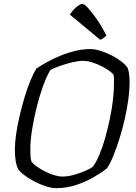

<svg xmlns="http://www.w3.org/2000/svg" viewBox="-20 -974 702 994"><path d="M271 0Q247 0 217.5 -9.5Q188 -19 159 -34Q130 -49 107.5 -66Q85 -83 75 -97Q65 -116 61 -142Q57 -168 57 -198Q57 -234 63.5 -279.5Q70 -325 81.5 -374Q93 -423 107 -470Q121 -517 137 -555.5Q153 -594 168 -619Q190 -634 221.5 -651.5Q253 -669 290 -684.5Q327 -700 367.5 -710Q408 -720 448 -720Q471 -720 500 -711Q529 -702 557.5 -687.5Q586 -673 608.5 -655.5Q631 -638 641 -622Q647 -606 649 -585Q651 -564 651 -545Q651 -508 644.5 -460Q638 -412 626.5 -360.5Q615 -309 599.5 -259.5Q584 -210 567.5 -169Q551 -128 534 -103Q507 -81 465.5 -57Q424 -33 374.5 -16.5Q325 0 271 0ZM304 -60Q332 -60 363.5 -69Q395 -78 421.5 -89.5Q448 -101 460 -110Q478 -134 494.5 -173Q511 -212 524.5 -260Q538 -308 548.5 -358Q559 -408 564.5 -454.5Q570 -501 570 -538Q570 -551 570 -563Q570 -575 568 -586Q564 -594 547 -606.5Q530 -619 506.5 -631Q483 -643 457.5 -651Q432 -659 411 -659Q386 -659 354.5 -651.5Q323 -644 292.5 -633.5Q262 -623 241 -612Q222 -581 203.5 -530Q185 -479 170 -419.5Q155 -360 146 -302.5Q137 -245 137 -199Q137 -180 138 -164.5Q139 -149 143 -137Q151 -126 169 -113Q187 -100 211 -87.5Q235 -75 259.5 -67.5Q284 -60 304 -60ZM499 -768 342 -898Q349 -910 361 -923.5Q373 -937 386 -945.5Q399 -954 407 -954Q416 -954 435.5 -933Q455 -912 480.5 -875.5Q506 -839 531 -790Q527 -786 519 -779.5Q511 -773 499 -768Z"/></svg>

Font: Texturina 12pt ExtraLight
Style: Italic
Weight: 250
Italic angle: -11°
Designer: Guillermo Torres Carreño
Foundry: Omnibus-Type
Version: Version 1.002